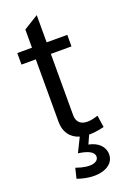

<svg xmlns="http://www.w3.org/2000/svg" viewBox="-172 -745 689 1032"><g transform="rotate(-20 172.5 -229.0)"><path d="M315 0 305 -68C228 -42 183 -60 183 -116V-466H301V-532H183V-688L99 -636V-532H15V-466H97V-108C97 -49 127 -10 177 5L137 86C191 93 225 109 225 136C225 166 183 185 97 154L83 212C199 253 293 220 293 148C293 104 259 71 206 61L228 12C253 12 284 8 315 0Z"/></g></svg>

Font: Ronzino
Style: Regular
Weight: 400
Designer: Nunzio Mazzaferro
Foundry: Collletttivo
Version: Version 1.000;Glyphs 3.3 (3337)